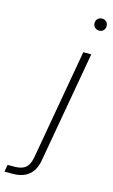

<svg xmlns="http://www.w3.org/2000/svg" viewBox="-252 -776 615 1048"><g transform="rotate(15 55.5 -252.5)"><path d="M-111 220 -104 180H-66Q-24 180 -3 162.5Q18 145 26 103L136 -521H181L70 107Q64 144 47 169Q30 194 2.5 207Q-25 220 -66 220ZM189 -657Q174 -657 164 -666.5Q154 -676 154 -691Q154 -706 164 -715.5Q174 -725 188 -725Q202 -725 212 -716Q222 -707 222 -691Q222 -676 212.5 -666.5Q203 -657 189 -657Z"/></g></svg>

Font: DM Sans 10pt ExtraLight
Style: Italic
Weight: 250
Italic angle: -10°
Version: Version 4.004;gftools[0.9.30]